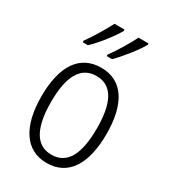

<svg xmlns="http://www.w3.org/2000/svg" viewBox="-190 -860 853 964"><g transform="rotate(30 237.0 -378.0)"><path d="M381 -758V-766H323C306 -730 263 -657 231 -615V-606H262C301 -644 361 -720 381 -758ZM242 -758V-766H184C165 -729 124 -659 92 -615V-606H122C165 -646 221 -719 242 -758ZM426 -267C426 -439 363 -542 238 -542C113 -542 48 -443 48 -267C48 -93 115 10 237 10C363 10 426 -93 426 -267ZM104 -267C104 -413 145 -494 238 -494C332 -494 370 -408 370 -267C370 -118 329 -38 237 -38C146 -38 104 -121 104 -267Z"/></g></svg>

Font: Noto Sans Devanagari Condensed Light
Style: Regular
Weight: 300
Width: 3
Designer: Jelle Bosma - Monotype Design Team
Foundry: Monotype Imaging Inc.
Version: Version 2.004